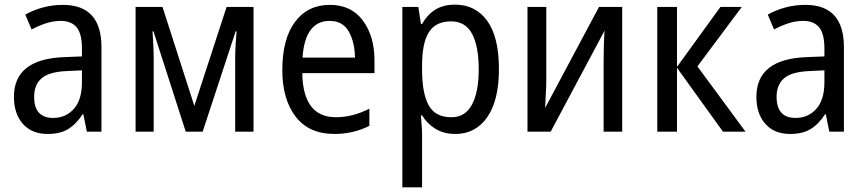

<svg xmlns="http://www.w3.org/2000/svg" viewBox="-20 -567 3727 827"><path d="M333 -213Q333 -137 298 -98Q263 -59 209 -59Q127 -59 127 -150Q127 -202 159.5 -230Q192 -258 270 -261L333 -264ZM89 -504 116 -440Q146 -456 177.5 -466.5Q209 -477 242 -477Q287 -477 310 -449.5Q333 -422 333 -358V-324L257 -321Q40 -313 40 -150Q40 -77 78.5 -33.5Q117 10 185 10Q239 10 273.5 -11Q308 -32 336 -75H339L354 0H417V-364Q417 -546 251 -546Q205 -546 163.5 -534.5Q122 -523 89 -504Z M956 -537 817 -111 680 -537H564V0H642V-316Q642 -340 640.5 -370.5Q639 -401 637 -432H641L780 0H853L995 -432H999Q993 -361 993 -317V0H1072V-537Z M1196 -265Q1196 -139 1253.5 -64.5Q1311 10 1420 10Q1502 10 1571 -25V-99Q1499 -62 1427 -62Q1285 -62 1282 -252H1593V-307Q1593 -411 1543 -478.5Q1493 -546 1401 -546Q1305 -546 1250.5 -472.5Q1196 -399 1196 -265ZM1509 -319H1283Q1294 -477 1400 -477Q1456 -477 1482 -431.5Q1508 -386 1509 -319Z M2042 -269Q2042 -171 2013 -116.5Q1984 -62 1924 -62Q1855 -62 1826.5 -113.5Q1798 -165 1798 -267V-286Q1798 -382 1827.5 -428.5Q1857 -475 1923 -475Q1985 -475 2013.5 -421Q2042 -367 2042 -269ZM1798 -464H1793L1782 -537H1713V240H1798V10Q1798 -7 1796 -29Q1794 -51 1793 -70H1798Q1819 -35 1855 -12.5Q1891 10 1942 10Q2028 10 2078.5 -62Q2129 -134 2129 -269Q2129 -408 2078.5 -477.5Q2028 -547 1940 -547Q1889 -547 1854.5 -525Q1820 -503 1798 -464Z M2252 -537V0H2352L2584 -435Q2582 -409 2581 -370.5Q2580 -332 2580 -305V0H2660V-537H2560L2328 -102Q2329 -129 2331 -164Q2333 -199 2333 -223V-537Z M2896 -279V-537H2811V0H2896V-275L3094 0H3191L2984 -281L3175 -537H3083Z M3531 -213Q3531 -137 3496 -98Q3461 -59 3407 -59Q3325 -59 3325 -150Q3325 -202 3357.5 -230Q3390 -258 3468 -261L3531 -264ZM3287 -504 3314 -440Q3344 -456 3375.5 -466.5Q3407 -477 3440 -477Q3485 -477 3508 -449.5Q3531 -422 3531 -358V-324L3455 -321Q3238 -313 3238 -150Q3238 -77 3276.5 -33.5Q3315 10 3383 10Q3437 10 3471.5 -11Q3506 -32 3534 -75H3537L3552 0H3615V-364Q3615 -546 3449 -546Q3403 -546 3361.5 -534.5Q3320 -523 3287 -504Z"/></svg>

Font: Noto Sans UI SemiCondensed
Style: Regular
Weight: 400
Width: 4
Designer: Monotype Design Team
Foundry: Monotype Imaging Inc.
Version: 1.001